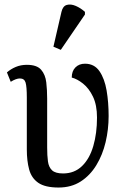

<svg xmlns="http://www.w3.org/2000/svg" viewBox="-20 -829 561 859"><path d="M242 10Q182 10 151.5 -11Q121 -32 110.5 -70.5Q100 -109 100 -160V-393Q100 -441 94.5 -459.5Q89 -478 69 -478Q52 -478 28 -463L11 -505Q28 -520 50.5 -529.5Q73 -539 100 -539Q145 -539 164 -517Q183 -495 187 -460.5Q191 -426 191 -388V-169Q191 -133 194.5 -107Q198 -81 213 -67Q228 -53 262 -53Q313 -53 347 -86Q381 -119 397.5 -176Q414 -233 414 -303Q414 -359 396 -396.5Q378 -434 351.5 -455Q325 -476 301 -482Q301 -511 317.5 -527.5Q334 -544 360 -544Q402 -544 425 -510.5Q448 -477 457 -424Q466 -371 466 -310Q466 -250 452.5 -193Q439 -136 411 -90Q383 -44 341 -17Q299 10 242 10ZM252 -606 219 -620 255 -776Q261 -802 279 -807Q297 -812 319 -802.5Q341 -793 360 -776V-764Z"/></svg>

Font: Noto Serif SemiCondensed
Style: Regular
Weight: 400
Width: 4
Designer: Monotype Design Team
Foundry: Monotype Imaging Inc.
Version: Version 2.013